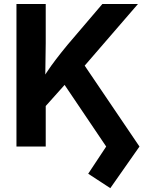

<svg xmlns="http://www.w3.org/2000/svg" viewBox="-20 -748 753 980"><path d="M173.8 -162.6V-306.6Q196.3 -345.2 218.5 -378.9Q240.7 -412.6 266.4 -446Q292 -479.5 324.2 -518.6L502.4 -727.5H684.1L377 -372.1L364.7 -376ZM64 0V-727.5H213.4V-528.3L210.9 -343.3L213.4 -270.5V0ZM543 212.4 430.2 138.7 522 0 300.3 -328.6 393.6 -440.4 691.9 0Z"/></svg>

Font: Inter 17pt
Style: Bold
Weight: 700
Version: Version 4.001;git-66647c0bb